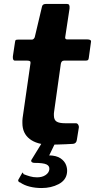

<svg xmlns="http://www.w3.org/2000/svg" viewBox="-20 -730 480 969"><path d="M231 0Q167 0 130 -28.5Q93 -57 93 -109Q93 -115 93 -121Q93 -127 94 -134L134 -412Q135 -419 130.5 -421.5Q126 -424 118 -424H56Q43 -424 45 -446L56 -519Q57 -527 60.5 -528.5Q64 -530 72 -530H141Q146 -530 150.5 -534.5Q155 -539 156 -545L192 -697Q195 -710 211 -710H319Q326 -710 329 -705Q332 -700 331 -687L309 -542Q308 -537 311 -534Q314 -531 319 -531H422Q430 -531 435.5 -528Q441 -525 439 -517L428 -437Q427 -429 423.5 -426.5Q420 -424 409 -424H303Q290 -424 287 -408L253 -166Q252 -161 252 -157Q252 -153 252 -148Q252 -125 265.5 -116.5Q279 -108 309 -108H363Q370 -108 374.5 -101Q379 -94 378 -87L368 -25Q366 -6 349 -4Q332 -3 310.5 -2Q289 -1 268 -0.5Q247 0 231 0ZM318 143Q313 180 275.5 199.5Q238 219 190 219Q158 219 130 212Q102 205 82 191Q76 190 73.5 186Q71 182 72 178L92 143Q94 139 96 142.5Q98 146 99 149Q114 155 131 160Q148 165 167 165Q193 165 210 153.5Q227 142 229 125Q231 108 215 100Q199 92 153 92Q145 92 140.5 88Q136 84 138 78L189 -5H257L230 51Q228 54 226.5 54Q225 54 227 54Q265 55 285.5 69Q306 83 313.5 103Q321 123 318 143Z"/></svg>

Font: Libre Franklin Thin
Style: Bold Italic
Weight: 700
Italic angle: -8°
Version: Version 3.000